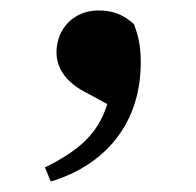

<svg xmlns="http://www.w3.org/2000/svg" viewBox="-20 -163 375 367"><path d="M77 184C183 152 249 71 249 -43C249 -72 246 -90 236 -117C215 -136 194 -143 168 -143C121 -143 88 -108 88 -63C88 -36 103 -8 141 12L185 36C167 94 130 125 66 157Z"/></svg>

Font: Noto Serif JP
Style: Bold
Weight: 700
Designer: Ryoko NISHIZUKA 西塚涼子 (kana & ideographs); Frank Grießhammer (Latin, Greek & Cyrillic); Wenlong ZHANG 张文龙 (bopomofo); San
Foundry: Adobe
Version: Version 2.001;hotconv 1.1.0;makeotfexe 2.6.0